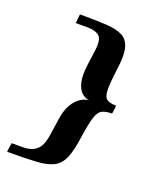

<svg xmlns="http://www.w3.org/2000/svg" viewBox="-111 -591 575 698"><g transform="rotate(20 176.5 -242.0)"><path d="M126 -72 135 -133Q140 -172 153.5 -195Q167 -218 184 -228.5Q201 -239 216 -240Q202 -241 188 -252.5Q174 -264 167.5 -290Q161 -316 167 -361L174 -412Q181 -460 166.5 -473.5Q152 -487 120 -487H74Q75 -490 75.5 -497.5Q76 -505 77 -512.5Q78 -520 78 -522Q140 -522 181 -519.5Q222 -517 244.5 -504.5Q267 -492 274 -462.5Q281 -433 273 -380Q266 -325 266.5 -298.5Q267 -272 278.5 -263.5Q290 -255 315 -255Q315 -253 314.5 -246Q314 -239 312.5 -232Q311 -225 311 -223Q287 -223 273 -216Q259 -209 251 -184Q243 -159 235 -104Q228 -51 215.5 -21.5Q203 8 179 20.5Q155 33 112 35.5Q69 38 0 38Q0 35 1 27.5Q2 20 3.5 12.5Q5 5 5 3Q14 3 27.5 3Q41 3 48 3Q80 3 99.5 -12.5Q119 -28 126 -72Z"/></g></svg>

Font: Genos Medium
Style: Italic
Weight: 500
Italic angle: -8°
Designer: Robert E. Leuschke
Foundry: Robert E. Leuschke
Version: Version 1.010